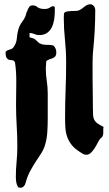

<svg xmlns="http://www.w3.org/2000/svg" viewBox="-20 -722 510 897"><path d="M402 -702Q412 -702 418.5 -693.5Q425 -685 425 -675Q425 -626 422.5 -579.5Q420 -533 415 -485Q413 -468 412.5 -431.5Q412 -395 412.5 -354.5Q413 -314 413.5 -275.5Q414 -237 414 -216Q414 -195 415 -182.5Q416 -170 421 -161Q426 -152 436 -145Q446 -138 464 -129Q462 -123 462.5 -115Q463 -107 462.5 -99.5Q462 -92 459.5 -86Q457 -80 450 -76Q443 -68 436.5 -55Q430 -42 422 -29.5Q414 -17 404.5 -8Q395 1 383 1Q374 1 366.5 -3.5Q359 -8 352 -13Q328 -28 314.5 -45.5Q301 -63 294 -82.5Q287 -102 285.5 -124.5Q284 -147 284 -173Q284 -238 286.5 -302Q289 -366 289 -431Q289 -484 283.5 -536Q278 -588 278 -640L279 -660Q284 -667 293.5 -668.5Q303 -670 313.5 -670.5Q324 -671 334 -671Q344 -671 352 -675Q363 -681 375.5 -691.5Q388 -702 402 -702ZM114 -685Q116 -691 121 -694Q126 -697 132 -697Q136 -697 140 -696Q144 -695 148 -694Q156 -686 166 -683Q176 -680 187 -680Q204 -680 212.5 -686.5Q221 -693 228 -693Q236 -693 236 -684.5Q236 -676 236 -670Q236 -650 233 -630.5Q230 -611 222 -594.5Q214 -578 199.5 -568Q185 -558 162 -558Q152 -558 140.5 -563Q129 -568 118 -568V-548Q139 -543 146 -536.5Q153 -530 158.5 -524.5Q164 -519 175 -515.5Q186 -512 215 -512Q219 -512 222.5 -511Q226 -510 230 -509Q243 -496 243 -478Q243 -464 238 -458.5Q233 -453 226 -450Q219 -447 210.5 -444.5Q202 -442 196 -436Q196 -428 195 -419Q194 -410 194 -402Q194 -373 198.5 -344Q203 -315 203 -286V-165Q203 -137 201 -105Q199 -73 191 -47Q185 -25 173 -6.5Q161 12 147.5 32.5Q134 53 121 77Q108 101 99 134Q97 142 91 148.5Q85 155 75 155Q71 155 65 153Q58 142 56 129.5Q54 117 54 105Q54 69 57.5 33.5Q61 -2 61 -37Q61 -86 58 -134.5Q55 -183 55 -232Q55 -277 56 -331Q57 -385 50 -431Q45 -440 37.5 -440.5Q30 -441 23 -442.5Q16 -444 11 -451.5Q6 -459 6 -480Q14 -488 26 -490.5Q38 -493 45 -504Q57 -522 58.5 -542Q60 -562 65 -582Q71 -604 85.5 -623Q100 -642 104 -665Q108 -670 109 -675Q110 -680 114 -685Z"/></svg>

Font: CAT Schmalfette Thannhaeuser
Style: Regular
Weight: 700
Designer: Peter Wiegel nach Herbert Thanhaeuser 1939/40
Foundry: CAT-Fonts, Peter Wiegel
Version: Version 1.000